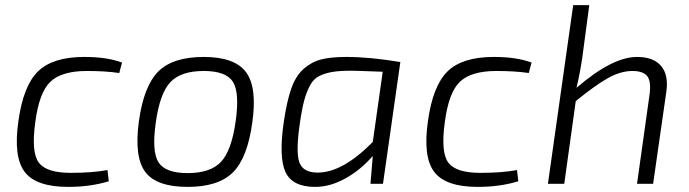

<svg xmlns="http://www.w3.org/2000/svg" viewBox="-20 -720 2699 752"><path d="M401 -54 406 -10Q334 12 247 12Q121 12 76.5 -47Q32 -106 52 -245Q71 -384 129 -440.5Q187 -497 310 -497Q399 -497 458 -475L447 -434Q394 -442 320 -442Q222 -442 177.5 -400Q133 -358 118 -240Q102 -123 132 -83Q162 -43 257 -43Q342 -43 401 -54Z M968 -239Q949 -101 892 -44.5Q835 12 715 12Q593 12 549 -46.5Q505 -105 524 -245Q543 -383 600 -440Q657 -497 778 -497Q899 -497 943.5 -437.5Q988 -378 968 -239ZM778 -442Q689 -442 647.5 -398.5Q606 -355 590 -239Q574 -126 601 -84Q628 -42 715 -42Q804 -42 845.5 -86Q887 -130 903 -245Q919 -358 892 -400Q865 -442 778 -442Z M1480 0H1431L1440 -109Q1392 -54 1332.5 -21Q1273 12 1214 12Q1125 12 1098 -46.5Q1071 -105 1092 -246Q1104 -326 1121.5 -375Q1139 -424 1170 -451Q1201 -478 1239 -487.5Q1277 -497 1337 -497Q1428 -497 1548 -477ZM1440 -164 1479 -439Q1373 -443 1355 -443Q1309 -443 1280.5 -438Q1252 -433 1230 -422Q1208 -411 1194.5 -386Q1181 -361 1172 -328.5Q1163 -296 1155 -241Q1138 -127 1152 -85.5Q1166 -44 1224 -44Q1322 -44 1440 -164Z M2005 -54 2010 -10Q1938 12 1851 12Q1725 12 1680.5 -47Q1636 -106 1656 -245Q1675 -384 1733 -440.5Q1791 -497 1914 -497Q2003 -497 2062 -475L2051 -434Q1998 -442 1924 -442Q1826 -442 1781.5 -400Q1737 -358 1722 -240Q1706 -123 1736 -83Q1766 -43 1861 -43Q1946 -43 2005 -54Z M2288 -700 2261 -497Q2252 -435 2238 -376Q2378 -497 2475 -497Q2539 -497 2569 -462Q2599 -427 2590 -362L2538 0H2475L2524 -349Q2531 -400 2515.5 -421Q2500 -442 2457 -442Q2411 -442 2361 -414Q2311 -386 2235 -324L2190 0H2126L2225 -700Z"/></svg>

Font: Exo 2.0 Light
Style: Italic
Weight: 300
Italic angle: -8°
Designer: Natanael Gama
Version: Version 1.001;PS 001.001;hotconv 1.0.70;makeotf.lib2.5.58329